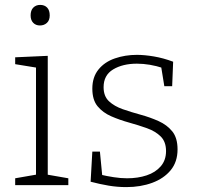

<svg xmlns="http://www.w3.org/2000/svg" viewBox="-20 -756 804 784"><path d="M175 -35 167 -44 259 -28V0H42V-28L134 -44L127 -35V-487L134 -479L42 -494V-522L175 -528ZM143 -652Q126 -652 115.5 -663Q105 -674 105 -693Q105 -714 116 -725Q127 -736 144 -736Q162 -736 172.5 -725Q183 -714 183 -693Q183 -673 171.5 -662.5Q160 -652 143 -652Z M403 -400Q403 -363 425 -342.5Q447 -322 481.5 -310Q516 -298 554.5 -287.5Q593 -277 627.5 -261.5Q662 -246 683.5 -219.5Q705 -193 705 -146Q705 -95 677 -61Q649 -27 601.5 -9.5Q554 8 496 8Q459 8 423.5 2Q388 -4 350 -14L357 -137H388L398 -33L390 -43Q415 -37 444 -32.5Q473 -28 499 -28Q543 -28 579 -40Q615 -52 636.5 -77Q658 -102 658 -139Q658 -177 636.5 -198.5Q615 -220 580 -232.5Q545 -245 507 -255.5Q469 -266 434.5 -281Q400 -296 378.5 -322Q357 -348 357 -394Q357 -441 382 -472Q407 -503 449 -517.5Q491 -532 539 -532Q570 -532 608.5 -525.5Q647 -519 687 -504L683 -404H651L637 -490L646 -478Q591 -496 539 -496Q481 -496 442 -472.5Q403 -449 403 -400Z"/></svg>

Font: Bitter Thin Light
Style: Regular
Weight: 300
Version: Version 2.002